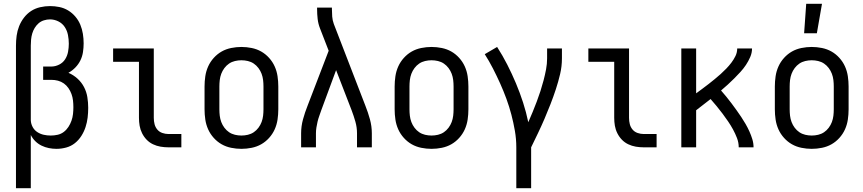

<svg xmlns="http://www.w3.org/2000/svg" viewBox="-20 -775 4540 1010"><path d="M64 215V-535Q64 -561 67.5 -587Q71 -613 80.5 -637Q90 -661 106 -682Q122 -703 143.5 -717Q165 -731 191 -737Q217 -743 243 -743Q268 -743 292.5 -738Q317 -733 338.5 -720Q360 -707 376.5 -687.5Q393 -668 402.5 -645Q412 -622 416 -597Q420 -572 420 -547Q420 -524 416.5 -501Q413 -478 403 -457.5Q393 -437 376.5 -420Q360 -403 340 -392Q366 -381 387.5 -361.5Q409 -342 422 -317Q435 -292 439.5 -264Q444 -236 444 -208Q444 -182 441 -156.5Q438 -131 430 -106.5Q422 -82 408 -60Q394 -38 374 -22Q354 -6 328.5 1Q303 8 277 8Q257 8 237 4Q217 0 198.5 -9Q180 -18 165.5 -32.5Q151 -47 142 -65V215ZM247 -62Q265 -62 283 -66Q301 -70 315.5 -81Q330 -92 340 -107.5Q350 -123 356 -140Q362 -157 364 -175Q366 -193 366 -211Q366 -229 364 -246.5Q362 -264 356 -280.5Q350 -297 340 -311.5Q330 -326 316 -336Q302 -346 285 -350.5Q268 -355 250 -355H207V-425H250Q271 -425 291 -435Q311 -445 322.5 -463Q334 -481 338 -502.5Q342 -524 342 -545Q342 -568 337.5 -591Q333 -614 320.5 -633Q308 -652 287 -662.5Q266 -673 243 -673Q227 -673 211 -668Q195 -663 183 -652.5Q171 -642 162.5 -628Q154 -614 149.5 -598.5Q145 -583 143.5 -567Q142 -551 142 -535V-142Q143 -123 152 -106.5Q161 -90 176.5 -80Q192 -70 210 -66Q228 -62 247 -62Z M866 0Q845 0 824.5 -3.5Q804 -7 785 -16Q766 -25 751.5 -40Q737 -55 727.5 -74Q718 -93 714.5 -113.5Q711 -134 711 -155V-450H575V-520H789V-155Q789 -138 793 -122Q797 -106 807.5 -93.5Q818 -81 834 -75.5Q850 -70 866 -70H934V0Z M1250 8Q1223 8 1196 2.5Q1169 -3 1146 -16Q1123 -29 1104.5 -49.5Q1086 -70 1075 -94.5Q1064 -119 1060 -146Q1056 -173 1056 -200V-320Q1056 -347 1060 -374Q1064 -401 1075 -425.5Q1086 -450 1104.5 -470.5Q1123 -491 1146 -504Q1169 -517 1196 -522.5Q1223 -528 1250 -528Q1277 -528 1304 -522.5Q1331 -517 1354 -504Q1377 -491 1395.5 -470.5Q1414 -450 1425 -425.5Q1436 -401 1440 -374Q1444 -347 1444 -320V-200Q1444 -173 1440 -146Q1436 -119 1425 -94.5Q1414 -70 1395.5 -49.5Q1377 -29 1354 -16Q1331 -3 1304 2.5Q1277 8 1250 8ZM1250 -62Q1267 -62 1284 -66Q1301 -70 1315 -79.5Q1329 -89 1339.5 -103Q1350 -117 1356 -133Q1362 -149 1364 -166Q1366 -183 1366 -200V-320Q1366 -337 1364 -354Q1362 -371 1356 -387Q1350 -403 1339.5 -417Q1329 -431 1315 -440.5Q1301 -450 1284 -454Q1267 -458 1250 -458Q1233 -458 1216 -454Q1199 -450 1185 -440.5Q1171 -431 1160.5 -417Q1150 -403 1144 -387Q1138 -371 1136 -354Q1134 -337 1134 -320V-200Q1134 -183 1136 -166Q1138 -149 1144 -133Q1150 -117 1160.5 -103Q1171 -89 1185 -79.5Q1199 -70 1216 -66Q1233 -62 1250 -62Z M1564 0V-74Q1564 -111 1574 -147.5Q1584 -184 1598 -219L1709 -508L1664 -624Q1654 -649 1651 -675Q1648 -701 1648 -728V-735H1726V-728Q1726 -708 1727.5 -688Q1729 -668 1736 -649L1902 -219Q1916 -184 1926 -147.5Q1936 -111 1936 -74V0H1858V-74Q1858 -105 1849.5 -135Q1841 -165 1830 -194L1748 -406L1670 -195Q1665 -180 1659.5 -165Q1654 -150 1650.5 -135Q1647 -120 1644.5 -104.5Q1642 -89 1642 -74V0Z M2250 8Q2223 8 2196 2.5Q2169 -3 2146 -16Q2123 -29 2104.5 -49.5Q2086 -70 2075 -94.5Q2064 -119 2060 -146Q2056 -173 2056 -200V-320Q2056 -347 2060 -374Q2064 -401 2075 -425.5Q2086 -450 2104.5 -470.5Q2123 -491 2146 -504Q2169 -517 2196 -522.5Q2223 -528 2250 -528Q2277 -528 2304 -522.5Q2331 -517 2354 -504Q2377 -491 2395.5 -470.5Q2414 -450 2425 -425.5Q2436 -401 2440 -374Q2444 -347 2444 -320V-200Q2444 -173 2440 -146Q2436 -119 2425 -94.5Q2414 -70 2395.5 -49.5Q2377 -29 2354 -16Q2331 -3 2304 2.5Q2277 8 2250 8ZM2250 -62Q2267 -62 2284 -66Q2301 -70 2315 -79.5Q2329 -89 2339.5 -103Q2350 -117 2356 -133Q2362 -149 2364 -166Q2366 -183 2366 -200V-320Q2366 -337 2364 -354Q2362 -371 2356 -387Q2350 -403 2339.5 -417Q2329 -431 2315 -440.5Q2301 -450 2284 -454Q2267 -458 2250 -458Q2233 -458 2216 -454Q2199 -450 2185 -440.5Q2171 -431 2160.5 -417Q2150 -403 2144 -387Q2138 -371 2136 -354Q2134 -337 2134 -320V-200Q2134 -183 2136 -166Q2138 -149 2144 -133Q2150 -117 2160.5 -103Q2171 -89 2185 -79.5Q2199 -70 2216 -66Q2233 -62 2250 -62Z M2696 215V0Q2696 -44 2688.5 -87Q2681 -130 2670 -172Q2659 -214 2644 -255Q2629 -296 2611 -336Q2593 -376 2573 -415Q2553 -454 2530 -490L2595 -528Q2624 -483 2648.5 -435Q2673 -387 2694 -337Q2715 -287 2731.5 -236Q2748 -185 2759 -132Q2771 -159 2782 -186Q2793 -213 2803.5 -240.5Q2814 -268 2823 -296Q2832 -324 2839.5 -352.5Q2847 -381 2852.5 -410Q2858 -439 2858 -468V-520H2936V-468Q2936 -426 2926.5 -385.5Q2917 -345 2904 -305.5Q2891 -266 2876 -227.5Q2861 -189 2844.5 -150.5Q2828 -112 2810 -74.5Q2792 -37 2774 0V215Z M3366 0Q3345 0 3324.5 -3.5Q3304 -7 3285 -16Q3266 -25 3251.5 -40Q3237 -55 3227.5 -74Q3218 -93 3214.5 -113.5Q3211 -134 3211 -155V-450H3075V-520H3289V-155Q3289 -138 3293 -122Q3297 -106 3307.5 -93.5Q3318 -81 3334 -75.5Q3350 -70 3366 -70H3434V0Z M3564 0V-520H3642V-284Q3658 -296 3674.5 -308Q3691 -320 3707.5 -333Q3724 -346 3740 -359Q3756 -372 3771 -385.5Q3786 -399 3800.5 -414Q3815 -429 3827.5 -445.5Q3840 -462 3849 -480.5Q3858 -499 3858 -520H3936Q3936 -497 3926.5 -475Q3917 -453 3904 -433.5Q3891 -414 3875 -396.5Q3859 -379 3842.5 -362.5Q3826 -346 3808.5 -330Q3791 -314 3773 -299Q3787 -283 3801 -266Q3815 -249 3828 -231.5Q3841 -214 3854 -196Q3867 -178 3879 -160Q3891 -142 3902 -123Q3913 -104 3922 -84Q3931 -64 3937.5 -43Q3944 -22 3944 0H3866Q3866 -25 3857 -48.5Q3848 -72 3836 -94Q3824 -116 3810 -136.5Q3796 -157 3781 -177Q3766 -197 3750 -216.5Q3734 -236 3718 -254Q3699 -239 3680 -224.5Q3661 -210 3642 -195V0Z M4250 8Q4223 8 4196 2.5Q4169 -3 4146 -16Q4123 -29 4104.5 -49.5Q4086 -70 4075 -94.5Q4064 -119 4060 -146Q4056 -173 4056 -200V-320Q4056 -347 4060 -374Q4064 -401 4075 -425.5Q4086 -450 4104.5 -470.5Q4123 -491 4146 -504Q4169 -517 4196 -522.5Q4223 -528 4250 -528Q4277 -528 4304 -522.5Q4331 -517 4354 -504Q4377 -491 4395.5 -470.5Q4414 -450 4425 -425.5Q4436 -401 4440 -374Q4444 -347 4444 -320V-200Q4444 -173 4440 -146Q4436 -119 4425 -94.5Q4414 -70 4395.5 -49.5Q4377 -29 4354 -16Q4331 -3 4304 2.5Q4277 8 4250 8ZM4250 -62Q4267 -62 4284 -66Q4301 -70 4315 -79.5Q4329 -89 4339.5 -103Q4350 -117 4356 -133Q4362 -149 4364 -166Q4366 -183 4366 -200V-320Q4366 -337 4364 -354Q4362 -371 4356 -387Q4350 -403 4339.5 -417Q4329 -431 4315 -440.5Q4301 -450 4284 -454Q4267 -458 4250 -458Q4233 -458 4216 -454Q4199 -450 4185 -440.5Q4171 -431 4160.5 -417Q4150 -403 4144 -387Q4138 -371 4136 -354Q4134 -337 4134 -320V-200Q4134 -183 4136 -166Q4138 -149 4144 -133Q4150 -117 4160.5 -103Q4171 -89 4185 -79.5Q4199 -70 4216 -66Q4233 -62 4250 -62ZM4210 -600 4221 -755H4304L4277 -600Z"/></svg>

Font: Iosevka Curly
Style: Regular
Weight: 400
Monospace: yes
Designer: Belleve Invis
Foundry: Belleve Invis
Version: Version 22.1.2; ttfautohint (v1.8.4)